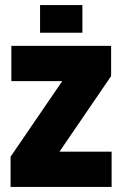

<svg xmlns="http://www.w3.org/2000/svg" viewBox="-20 -742 485 762"><path d="M22 0V-120L227 -420H25V-560H421V-440L216 -140H423V0ZM139 -612V-722H307V-612Z"/></svg>

Font: Tektur SemiCondensed
Style: Bold
Weight: 700
Width: 4
Designer: Adam Jagosz
Foundry: Adam Jagosz
Version: Version 1.005;gftools[0.9.30]